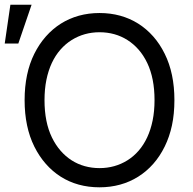

<svg xmlns="http://www.w3.org/2000/svg" viewBox="-26 -793 827 823"><path d="M79.5 -363.6Q79.5 -479 121.1 -562.5Q142 -604.4 170.8 -636.9Q199.6 -669.4 235.1 -691.8Q270.6 -714.1 312.3 -725.7Q354 -737.2 400.6 -737.2Q447.4 -737.2 489.2 -725.7Q530.9 -714.1 566.4 -691.8Q601.9 -669.4 630.7 -636.9Q659.4 -604.4 680 -562.5Q721.6 -479 721.6 -363.6Q721.6 -304.7 711.1 -255.7Q700.6 -206.7 680 -164.8Q659.4 -122.9 630.7 -90.4Q601.9 -57.9 566.2 -35.5Q530.5 -13.1 488.8 -1.6Q447.1 9.9 400.6 9.9Q353.3 9.9 311.6 -1.6Q269.9 -13.1 234.6 -35.5Q199.2 -57.9 170.6 -90.4Q142 -122.9 121.1 -164.8Q79.5 -248.6 79.5 -363.6ZM196.4 -204.2Q212 -171.9 233.5 -147.2Q255 -122.5 281.1 -105.8Q307.2 -89.1 337.4 -80.8Q367.5 -72.4 400.6 -72.4Q466.6 -72.4 520.2 -105.8Q546.9 -122.5 568.4 -147.2Q589.8 -171.9 604.9 -204.2Q620 -236.5 628.2 -276.5Q636.4 -316.4 636.4 -363.6Q636.4 -457.7 605.1 -523.1Q589.5 -555.8 568 -580.3Q546.5 -604.8 520.2 -621.4Q494 -638.1 463.8 -646.5Q433.6 -654.8 400.6 -654.8Q334.9 -654.8 281.2 -621.4Q254.6 -604.8 233 -580.1Q211.3 -555.4 196.2 -523.1Q181.1 -490.8 172.9 -450.8Q164.8 -410.9 164.8 -363.6Q164.8 -269.5 196.4 -204.2ZM-5.7 -606.5 18.5 -772.7H109.4L52.6 -606.5Z"/></svg>

Font: Inter P
Style: Regular
Weight: 400
Designer: Rasmus Andersson
Foundry: rsms
Version: Version 3.018;git-588b23468